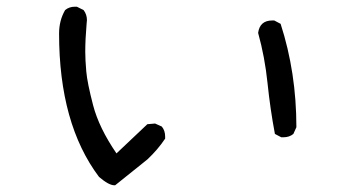

<svg xmlns="http://www.w3.org/2000/svg" viewBox="-20 -601 1040 572"><path d="M323 -49H321Q304 -49 275 -74Q156 -232 156 -501Q156 -540 174 -571Q186 -581 203 -581H209L229 -571Q239 -558 239 -541L238 -530Q234 -483 234 -447Q234 -423 237 -388.5Q240 -354 257.5 -287Q275 -220 327 -144L419 -231L442 -233L462 -224Q472 -212 472 -194V-188Q450 -155 419 -126ZM824 -192H818L799 -202Q785 -276 777 -353.5Q769 -431 749 -503Q754 -540 791 -540H797L816 -530Q863 -385 863 -222L854 -202Q842 -192 824 -192Z"/></svg>

Font: Xiaolai Mono SC
Style: Regular
Weight: 400
Monospace: yes
Designer: LXGW / Nozomi Seto
Version: Version 3.113;September 30, 2024